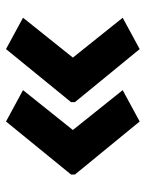

<svg xmlns="http://www.w3.org/2000/svg" viewBox="59 -602 496 655"><g transform="rotate(-90 307.5 -274.0)"><path d="M40 -280 221 -502 328 -444 192 -274 328 -104 221 -46 40 -267ZM287 -280 468 -502 575 -444 439 -274 575 -104 468 -46 287 -267Z"/></g></svg>

Font: Noto Sans Tai Tham
Style: Bold
Weight: 700
Designer: Monotype Design Team 2013. Revised by David WIlliams 2020
Foundry: Monotype Imaging Inc.
Version: Version 2.002; ttfautohint (v1.8.4.7-5d5b)